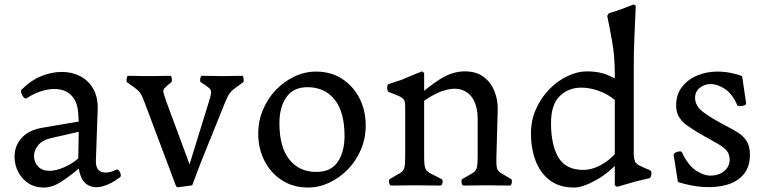

<svg xmlns="http://www.w3.org/2000/svg" viewBox="-20 -831 3443 861"><path d="M78 -430Q116 -469 162.5 -488.5Q209 -508 255 -508.5Q301 -509 338.5 -490Q376 -471 398 -433Q420 -395 418 -338L410 -110Q409 -69 436 -60Q463 -51 501 -70Q508 -73 514 -65.5Q520 -58 521.5 -48Q523 -38 516 -35Q479 -6 440 4.5Q401 15 372 -2.5Q343 -20 333 -75Q297 -44 256 -17Q215 10 177 10Q132 10 100.5 -14Q69 -38 55 -75Q41 -112 47 -150.5Q53 -189 83 -218.5Q113 -248 169 -258L333 -286L331 -321Q328 -370 306 -396.5Q284 -423 250 -429.5Q216 -436 176.5 -425.5Q137 -415 99 -390Q93 -387 85.5 -395.5Q78 -404 75 -415.5Q72 -427 78 -430ZM210 -212Q170 -203 151 -179.5Q132 -156 132.5 -129.5Q133 -103 151 -84Q169 -65 202 -65Q231 -65 268 -81Q305 -97 331 -121L333 -240Z M842 0 777 9 770 5 629 -370Q618 -401 608.5 -414Q599 -427 586 -436Q573 -445 550 -462Q546 -465 548 -478Q550 -491 554 -491Q584 -491 595.5 -490.5Q607 -490 617 -490H681Q691 -490 702.5 -490.5Q714 -491 744 -491Q749 -491 750.5 -478Q752 -465 748 -462Q726 -445 718 -436Q710 -427 713.5 -414Q717 -401 728 -370L830 -94L915 -369Q925 -400 926.5 -413.5Q928 -427 918 -436Q908 -445 881 -462Q876 -465 878 -478Q880 -491 886 -491Q922 -491 936 -490.5Q950 -490 961 -490H1003Q1013 -490 1024.5 -490.5Q1036 -491 1066 -491Q1071 -491 1072.5 -478Q1074 -465 1070 -462Q1048 -445 1034.5 -436Q1021 -427 1011 -414Q1001 -401 989 -371L882 -106Z M1361 10Q1295 10 1244.5 -22.5Q1194 -55 1166 -110Q1138 -165 1138 -232Q1138 -289 1159.5 -339.5Q1181 -390 1217.5 -428Q1254 -466 1300.5 -488Q1347 -510 1397 -510Q1464 -510 1514 -477.5Q1564 -445 1592 -390.5Q1620 -336 1620 -268Q1620 -210 1598 -159Q1576 -108 1539 -70.5Q1502 -33 1456 -11.5Q1410 10 1361 10ZM1399 -60Q1464 -60 1494.5 -105Q1525 -150 1525 -221Q1525 -329 1480.5 -384.5Q1436 -440 1359 -440Q1295 -440 1264 -395Q1233 -350 1233 -279Q1233 -171 1277.5 -115.5Q1322 -60 1399 -60Z M2147 0Q2134 0 2117.5 0.5Q2101 1 2059 1Q2052 1 2050 -12Q2048 -25 2053 -28Q2085 -46 2099.5 -55Q2114 -64 2118 -78.5Q2122 -93 2122 -125V-300Q2122 -347 2105 -380.5Q2088 -414 2054 -427Q2020 -440 1970.5 -425Q1921 -410 1856 -360L1832 -381Q1897 -440 1952.5 -475.5Q2008 -511 2064 -511Q2116 -511 2149 -486Q2182 -461 2197.5 -421.5Q2213 -382 2212 -340L2206 -125Q2205 -93 2208.5 -78.5Q2212 -64 2226.5 -55Q2241 -46 2272 -28Q2277 -25 2275 -12Q2273 1 2266 1Q2224 1 2208 0.5Q2192 0 2179 0ZM1822 0Q1809 0 1792.5 0.5Q1776 1 1734 1Q1727 1 1725 -12Q1723 -25 1728 -28Q1760 -46 1774.5 -55Q1789 -64 1793 -78.5Q1797 -93 1797 -125V-356Q1797 -374 1791.5 -383Q1786 -392 1770.5 -399.5Q1755 -407 1724 -418Q1717 -420 1716.5 -435.5Q1716 -451 1721 -453Q1726 -455 1738 -459Q1750 -463 1761.5 -467Q1773 -471 1778 -472Q1823 -491 1841 -498.5Q1859 -506 1873 -511L1882 -504V-125Q1882 -93 1886.5 -78.5Q1891 -64 1907.5 -55Q1924 -46 1960 -28Q1967 -25 1964.5 -12Q1962 1 1954 1Q1906 1 1887.5 0.5Q1869 0 1854 0Z M2361 -232Q2361 -292 2384 -343Q2407 -394 2444 -431.5Q2481 -469 2525.5 -490Q2570 -511 2612 -511Q2668 -511 2707.5 -493.5Q2747 -476 2766 -465L2741 -380Q2706 -409 2665.5 -423.5Q2625 -438 2587 -438Q2529 -438 2490 -400Q2451 -362 2451 -279Q2451 -180 2484.5 -124.5Q2518 -69 2596 -69Q2632 -69 2671 -89Q2710 -109 2747 -150L2786 -140Q2719 -60 2656 -25Q2593 10 2555 10Q2488 10 2445 -23Q2402 -56 2381.5 -111Q2361 -166 2361 -232ZM2703 -760 2711 -772Q2740 -780 2766.5 -790Q2793 -800 2822 -811L2831 -805Q2828 -736 2825 -667.5Q2822 -599 2822 -530V-135Q2823 -118 2827.5 -107.5Q2832 -97 2847 -89Q2862 -81 2894 -68Q2903 -64 2901 -49Q2899 -34 2893 -32Q2887 -31 2873.5 -27.5Q2860 -24 2846 -21Q2832 -18 2826 -16L2747 7L2737 0V-495Q2737 -578 2725.5 -642.5Q2714 -707 2703 -760Z M3001 -135Q3000 -142 3008.5 -146.5Q3017 -151 3026.5 -152Q3036 -153 3038 -148Q3065 -90 3101.5 -66Q3138 -42 3172 -43.5Q3206 -45 3229 -65Q3252 -85 3252 -115Q3252 -143 3234.5 -160Q3217 -177 3184.5 -194.5Q3152 -212 3106 -239Q3085 -252 3063 -267Q3041 -282 3026.5 -304Q3012 -326 3012 -358Q3012 -408 3039 -442Q3066 -476 3108 -493Q3150 -510 3196 -510Q3228 -510 3257.5 -504Q3287 -498 3308 -490L3326 -367Q3327 -362 3317.5 -358.5Q3308 -355 3298 -355Q3288 -355 3286 -360Q3264 -410 3231 -432Q3198 -454 3167 -454Q3140 -454 3118.5 -437.5Q3097 -421 3097 -392Q3097 -357 3131.5 -330Q3166 -303 3235 -267Q3262 -253 3287 -238Q3312 -223 3327.5 -199.5Q3343 -176 3343 -137Q3343 -83 3315 -49.5Q3287 -16 3240 -2.5Q3193 11 3135.5 7.5Q3078 4 3020 -15Z"/></svg>

Font: Anvers
Style: Regular
Weight: 400
Designer: Ishtar van Looy
Version: Version 1.000